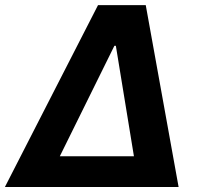

<svg xmlns="http://www.w3.org/2000/svg" viewBox="-43 -748 801 768"><path d="M-23.4 0 349.1 -727.5H540L671.4 0ZM196.3 -123H492.7L420.4 -564.9H414.6Z"/></svg>

Font: Inter 16pt
Style: Bold Italic
Weight: 700
Italic angle: -9.3988°
Version: Version 4.001;git-66647c0bb